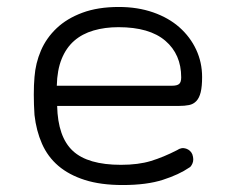

<svg xmlns="http://www.w3.org/2000/svg" viewBox="-20 -443 671 551"><path d="M321 -423Q375 -423 419.5 -407.5Q464 -392 495 -364.5Q526 -337 543 -300.5Q560 -264 560 -222Q560 -195 556 -178.5Q552 -162 543.5 -153Q535 -144 522.5 -141.5Q510 -139 493 -139H144Q146 -50 189 -10Q232 30 327 30Q377 30 413 19Q449 8 488 -12Q501 -21 514 -16.5Q527 -12 532 0Q537 15 532.5 25.5Q528 36 523 38Q494 58 447.5 73Q401 88 332 88Q269 88 223.5 73.5Q178 59 147.5 33Q117 7 100.5 -30.5Q84 -68 79 -113Q77 -143 77 -171.5Q77 -200 79 -222Q82 -262 97.5 -298Q113 -334 142.5 -362Q172 -390 216.5 -406.5Q261 -423 321 -423ZM474 -197Q488 -197 494 -202Q500 -207 500 -221Q500 -287 454.5 -326Q409 -365 320 -365Q281 -365 248.5 -355.5Q216 -346 193 -326Q170 -306 157 -274Q144 -242 143 -197Z"/></svg>

Font: Cafe24 Ssurround air
Style: Light
Weight: 300
Designer: Cafe24 thkim, hmlim, mnelim, sdjeong, hskwak & 4IRTF
Foundry: Cafe24
Version: Version 1.001